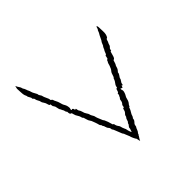

<svg xmlns="http://www.w3.org/2000/svg" viewBox="-84 -592 768 768"><g transform="rotate(45 300.0 -208.0)"><path d="M278.8 -88.4Q278.8 -82 263.2 -82Q261.2 -81.1 261.2 -80.1Q260.7 -79.1 255.9 -77.6Q251 -76.2 250 -76.2L242.2 -71.8Q240.2 -71.8 237.3 -69.8Q234.4 -67.9 232.9 -66.9Q231 -65.9 224.6 -64.9Q218.8 -64 215.8 -63Q212.9 -62 210.4 -60.1Q208 -58.1 206.1 -57.1L194.8 -55.2Q193.8 -54.2 194.3 -52.7Q195.3 -49.8 186.5 -47.9Q177.7 -45.9 172.4 -42Q167 -38.1 164.6 -37.1Q162.1 -36.1 159.2 -35.6Q156.2 -35.2 154.3 -34.2Q152.8 -33.2 147.9 -30.8Q143.1 -27.8 138.2 -26.9Q130.9 -25.4 130.9 -23.9Q130.9 -20 122.1 -20L112.8 -15.1Q109.9 -12.2 104 -12.2Q94.2 -7.3 87.9 -6.8L76.2 -5.9Q58.1 -4.9 56.2 -4.9L43.9 -7.8Q43.9 -8.8 46.9 -9.8Q49.8 -10.7 56.2 -15.1Q62.5 -19.5 66.4 -20.5Q70.3 -21 73.2 -22.9Q76.2 -24.9 78.1 -25.9Q80.1 -26.9 85.4 -28.8Q90.8 -30.3 93.8 -32.2Q98.1 -34.7 104.5 -36.1Q110.8 -37.6 119.6 -43Q128.4 -48.8 134.8 -48.8Q140.1 -51.8 145 -55.2Q155.8 -57.6 165 -62.5Q174.8 -67.9 182.1 -67.9L187 -73.2Q187 -75.2 190.9 -75.7Q194.3 -76.2 200.2 -79.6Q206.1 -83 209.5 -84Q212.9 -85 218.8 -86.9Q224.6 -88.9 227.5 -89.4Q230 -89.8 238.3 -94.7Q246.6 -99.6 259.8 -100.1Q268.1 -97.2 270 -98.6Q272 -100.1 269 -103Q270 -106 272.9 -107.9Q273.9 -107.9 279.8 -109.9Q280.8 -110.8 279.3 -112.3Q277.8 -113.8 279.8 -115.2L290 -117.2Q299.3 -123.5 306.6 -125Q314.5 -126.5 322.3 -131.8Q330.1 -137.2 334 -137.7Q337.9 -138.2 342.8 -141.1Q347.7 -144 350.6 -145.5Q353.5 -147 358.9 -147.9Q363.3 -148.9 365.2 -149.9Q369.6 -152.3 379.4 -155.8Q388.7 -158.7 393.1 -163.1Q409.2 -170.4 418.9 -172.4Q428.7 -174.8 428.7 -176.3Q428.7 -177.7 429.2 -178.7Q430.2 -179.7 434.6 -180.2Q443.4 -182.1 453.1 -189.9L463.9 -192.9Q464.8 -192.9 466.3 -193.8Q467.8 -194.8 472.2 -196.3Q476.6 -197.8 478 -199.2Q481.9 -199.2 491.2 -202.1Q501 -205.1 502.9 -207L488.8 -211.9Q482.9 -211.9 481 -213.4Q479 -214.8 472.2 -220.2Q469.2 -220.2 464.8 -223.1V-224.1Q464.8 -225.1 463.9 -225.1L453.1 -229Q451.2 -229 450.2 -230Q449.2 -231 447.3 -231.9Q445.3 -232.9 444.8 -233.9Q443.8 -234.9 439.9 -235.4Q436 -235.8 431.6 -240.7Q426.8 -245.1 423.8 -246.1Q420.9 -247.1 417 -248Q413.1 -249 411.6 -250Q410.2 -251 411.1 -252.4Q412.1 -253.9 410.2 -254.9L399.9 -256.8Q392.6 -264.2 385.3 -265.1Q377.9 -266.1 376.5 -267.1Q375 -268.1 373 -270Q371.1 -272 369.1 -272L361.8 -275.9Q353 -275.9 353 -278.3Q353 -280.3 351.6 -281.2Q350.1 -282.2 344.2 -283.7Q338.4 -285.2 336.9 -286.1Q335.9 -287.1 336.9 -288.6Q337.9 -290 335.9 -291Q334 -291 331.1 -292Q328.1 -293 326.2 -293.5Q324.2 -293.9 318.4 -298.3Q310.1 -304.7 304.7 -306.2Q298.8 -307.6 298.3 -309.6Q297.9 -311.5 287.6 -314.5Q277.3 -317.4 274.4 -320.3Q271 -323.2 268.1 -325.2Q265.1 -327.1 263.7 -327.6Q261.7 -328.1 259.8 -329.1Q257.8 -330.1 256.3 -330.6Q254.9 -331.1 252.9 -332Q251 -333 246.1 -334Q241.2 -335 238.3 -336.9Q234.4 -339.8 231 -340.3Q227.5 -341.3 228.5 -343.3Q229 -345.2 227.5 -345.7L219.2 -348.1Q212.9 -348.1 211.9 -351.1Q210.9 -354 209.5 -354.5Q208 -355 204.6 -356.4Q201.2 -357.9 199.7 -358.4Q198.2 -358.9 195.8 -359.9Q194.8 -361.8 189 -363.8Q183.1 -366.2 181.6 -367.2Q180.2 -368.2 179.2 -369.1Q178.7 -370.1 174.8 -371.6Q170.9 -373 166.5 -375Q162.1 -377 160.2 -378.9Q158.2 -380.9 157.2 -380.9L138.2 -390.1L129.9 -395L120.1 -398.9Q119.1 -398.9 116.2 -401.9L104 -405.8L106.9 -409.2L112.8 -410.2Q116.7 -410.2 136.7 -411.1Q156.2 -412.1 167 -403.8Q167 -398.9 174.8 -397Q182.6 -395 183.1 -394Q184.6 -392.6 191.4 -390.6Q198.2 -389.2 200.7 -385.7Q203.1 -382.8 204.6 -381.8Q206.1 -380.9 208.5 -380.4Q210.9 -379.9 212.9 -379.4Q214.8 -378.9 215.3 -378.4Q215.8 -377.9 215.3 -377Q214.8 -376 215.8 -375Q217.8 -374 231.4 -370.6Q245.1 -367.2 247.1 -362.3Q247.1 -358.9 249.5 -358.4Q252 -357.9 255.9 -356.4Q259.8 -355 263.2 -354Q266.1 -353 267.1 -352.1Q269.5 -349.6 277.8 -347.7Q286.1 -345.7 294.9 -336.9Q301.3 -336.9 306.2 -333Q315.9 -325.2 321.8 -325.2L335 -316.9L344.2 -314.9Q346.2 -314 344.2 -312.5Q342.3 -311 342.8 -310.1Q348.6 -308.1 350.6 -307.1Q352.5 -306.2 350.1 -302.2Q347.2 -298.8 349.1 -297.9Q351.1 -296.9 355 -298.3Q358.9 -299.8 362.8 -299.8Q366.2 -299.8 373 -297.4Q379.9 -294.9 383.3 -292.5Q386.7 -290 388.7 -289.6Q406.2 -285.6 412.1 -280.8Q417.5 -275.9 420.4 -274.9Q423.8 -273.9 424.8 -272.9Q425.8 -272 425.8 -270.5Q425.8 -269 429.7 -268.6Q433.6 -268.1 452.1 -256.8Q462.4 -254.4 467.8 -249Q476.1 -249 481.9 -243.2Q487.8 -237.3 491.7 -236.3Q495.1 -235.8 497.6 -235.4Q500 -234.9 501 -234.4Q502 -233.9 502.9 -232.9Q503.9 -231.9 505.4 -231.4Q506.8 -231 511.7 -229Q516.6 -227.1 518.1 -226.1Q520 -225.1 522 -223.1Q523.9 -221.2 525.4 -220.7Q526.9 -220.2 528.8 -219.7Q530.8 -219.2 530.8 -217.8Q535.6 -215.8 540 -212.4Q544.4 -209 551.8 -206.1Q550.8 -205.1 547.9 -204.6Q544.9 -204.1 541.5 -203.1Q538.1 -202.1 536.1 -202.1Q533.2 -199.2 522.5 -194.3Q511.7 -189.5 509.8 -189.9L488.8 -181.2Q486.8 -181.2 484.4 -179.2Q481.9 -176.8 476.6 -174.8Q471.2 -172.9 467.8 -171.4Q464.4 -169.9 444.8 -162.1L439 -158.2Q430.7 -158.2 425.8 -153.3Q420.9 -148.4 415 -147.9Q413.1 -146 410.2 -146Q407.2 -146 407.2 -145L403.8 -142.1Q399.9 -142.1 397.9 -140.6Q396 -139.2 393.6 -137.2Q391.1 -135.3 384.8 -134.3Q378.9 -132.8 377 -131.8Q375 -130.9 373 -130.4L362.8 -126.5Q357.4 -125 352.5 -121.1Q347.7 -117.2 337.9 -114.7Q328.1 -111.8 326.7 -111.3Q325.2 -110.8 324.2 -109.4Q323.2 -107.9 322.3 -107.4Q321.3 -106.9 316.4 -106Q310.5 -104.5 303.2 -99.6Q295.9 -94.7 289.1 -93.3Q278.8 -91.3 278.8 -88.4Z"/></g></svg>

Font: AntiqueNobleLightItalic
Style: LightItalic
Weight: 400
Version: Version 001.000